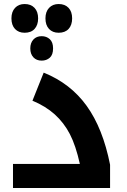

<svg xmlns="http://www.w3.org/2000/svg" viewBox="-20 -939 635 959"><path d="M44.9 -120.1H378.9Q358.4 -212.4 328.9 -269.3Q299.3 -326.2 253.7 -367.4Q208 -408.7 142.1 -436L198.2 -576.2Q332 -522.5 412.8 -410.4Q493.7 -298.3 529.8 -116.2V0H44.9ZM188 -758.3Q212.4 -758.3 228.8 -743.2Q245.1 -728 245.1 -697.3Q245.1 -665.5 228.8 -650.9Q212.4 -636.2 188 -636.2Q162.1 -636.2 146.7 -652.8Q131.3 -669.4 131.3 -697.3Q131.3 -724.6 146.7 -741.5Q162.1 -758.3 188 -758.3ZM272.9 -918.9Q304.2 -918.9 322.3 -899.9Q340.3 -880.9 340.3 -847.2Q340.3 -814 322.8 -794.7Q305.2 -775.4 272.9 -775.4Q242.7 -775.4 224.9 -794.4Q207 -813.5 207 -847.2Q207 -880.4 225.1 -899.7Q243.2 -918.9 272.9 -918.9ZM103 -918.9Q134.3 -918.9 152.3 -899.9Q170.4 -880.9 170.4 -847.2Q170.4 -814 152.8 -794.7Q135.3 -775.4 103 -775.4Q72.8 -775.4 54.9 -794.4Q37.1 -813.5 37.1 -847.2Q37.1 -880.4 55.2 -899.7Q73.2 -918.9 103 -918.9Z"/></svg>

Font: DroidArabicKufi-Bold
Style: Bold
Weight: 700
Designer: Pascal Zoghbi
Foundry: Ascender Corporation
Version: Version 1.00